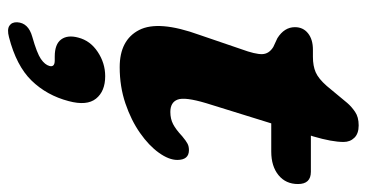

<svg xmlns="http://www.w3.org/2000/svg" viewBox="-234 -379 898 470"><g transform="rotate(90 215.0 -144.0)"><path d="M95 -364 73.5 -374Q46.5 -391 46.5 -417Q46.5 -437 61.5 -449Q76.5 -461 101.5 -461H119Q141.5 -461 157 -467.8Q172.5 -474.5 190.5 -495L232 -545Q241 -555.5 253.8 -564.2Q266.5 -573 287 -573Q307 -573 317.2 -562.5Q327.5 -552 327.5 -536Q327.5 -508 314 -462L312 -456H400.5Q430.5 -456 430.5 -424.5Q430.5 -394.5 408.8 -376.8Q387 -359 351 -359H282L232.5 -199.5Q217 -147.5 223.8 -129.8Q230.5 -112 254 -112Q271 -112 284 -118.8Q297 -125.5 313.5 -141Q325.5 -151 332 -154.2Q338.5 -157.5 347.5 -157.5Q371.5 -157.5 371.5 -129Q371.5 -108.5 354 -84Q336.5 -59.5 305.5 -37.8Q274.5 -16 233.2 -2Q192 12 144.5 12Q78 12 53.5 -35.5Q29 -83 65.5 -183.5L100.5 -286Q113 -320 112.5 -336.8Q112 -353.5 95 -364ZM118.5 171Q88 171 76.5 155.2Q65 139.5 72 113.5Q79.5 84 107 65.8Q134.5 47.5 166.5 47.5Q203.5 47.5 221.5 70Q239.5 92.5 227.5 137Q213.5 190.5 177.2 227.8Q141 265 71 283Q52 288 43 282Q34 276 34.5 263Q36 235.5 70 226Q110.5 214.5 124.5 204.8Q138.5 195 141.5 184Q145 171 128 171Z"/></g></svg>

Font: Fraunces 9pt SuperSoft
Style: Bold Italic
Weight: 700
Italic angle: -16°
Version: Version 1.000;[b76b70a41]